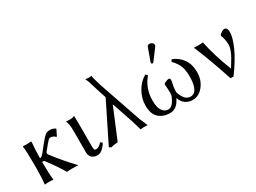

<svg xmlns="http://www.w3.org/2000/svg" viewBox="-41 -1289 2526 1892"><g transform="rotate(-30 1222.0 -343.0)"><path d="M83 -234.9Q83 -367.7 74.2 -429.2L76.2 -432.1Q119.1 -429.2 163.1 -433.1Q168.9 -433.1 170.4 -431.6Q171.9 -430.2 171.9 -422.9Q163.1 -338.9 163.1 -251V-245.1Q181.6 -246.1 205.1 -274.9L270.5 -356Q272.9 -358.9 277.8 -364.7Q313.5 -409.2 333.5 -424.3Q353.5 -439.5 388.7 -439.5Q412.1 -439.5 444.8 -421.9L448.2 -417.5L414.1 -348.6H405.8Q397.9 -359.4 382.3 -366.2Q366.7 -373 350.1 -373Q346.2 -373 341.6 -370.8Q336.9 -368.7 330.1 -362.3Q323.2 -356 313.7 -345.2Q304.2 -334.5 290 -316.9L254.9 -273.9Q245.1 -262.2 245.1 -255.9Q245.1 -246.1 251 -237.8Q343.8 -115.7 454.1 0L452.1 2.9Q437 0 392.1 0Q352.1 0 326.2 2.9Q271 -91.3 189 -199.2Q182.1 -205.1 163.1 -205.1V-180.2Q163.1 -71.3 171.9 0L169.9 2.9Q151.9 0 123 0Q94.2 0 76.2 2.9L74.2 0Q83 -66.9 83 -180.2Z M584 -321.8Q584 -391.6 565.9 -429.2L567.9 -431.2Q580.1 -429.2 611.8 -429.2Q636.7 -429.2 662.1 -439Q664.1 -375 664.1 -342.8V-90.8Q664.1 -65.9 668.5 -55.9Q672.9 -45.9 687 -45.9Q722.2 -45.9 753.9 -86.9L774.9 -69.8Q755.9 -36.6 728.5 -12.2Q701.2 12.2 671.9 12.2Q629.9 12.2 606.9 -10Q584 -32.2 584 -70.8Z M1130.9 -108.9 1049.8 -348.1 904.8 0Q850.6 3.9 828.6 12.2L803.7 0L1023.9 -443.8L1000 -516.1Q990.2 -545.9 975.6 -593.5Q960.9 -641.1 960 -645L948.7 -675.3Q946.8 -680.7 944.1 -686.5Q941.4 -692.4 940.4 -695.3L939 -698.2Q959.5 -693.4 975.6 -693.4Q996.6 -693.4 1007.8 -696.8Q1010.7 -672.9 1017.1 -649.9Q1017.6 -648.4 1021.7 -634.3Q1025.9 -620.1 1031.5 -600.8Q1037.1 -581.5 1039.1 -575.2L1206.5 -87.9Q1231.4 -26.9 1245.6 2.9Q1244.6 0 1213.9 0Q1202.1 0 1188.5 0.5Q1163.6 1.5 1163.6 2.9Q1158.7 -12.7 1149.9 -45.9Q1141.1 -79.1 1130.9 -108.9Z M1660.2 -684.1Q1676.3 -684.1 1689.2 -673.6Q1702.1 -663.1 1702.1 -648.9Q1702.1 -637.7 1696.3 -630.9L1604.5 -508.8Q1598.6 -501 1592.3 -501Q1578.1 -501 1578.6 -514.2Q1578.6 -518.1 1580.6 -523.9L1632.3 -667Q1638.2 -684.1 1660.2 -684.1ZM1928.2 -206.1Q1928.2 -118.2 1877.2 -54.2Q1826.2 9.8 1753.4 9.8Q1714.4 9.8 1678.5 -12.2Q1642.6 -34.2 1622.6 -87.9Q1578.6 10.3 1497.6 9.8Q1422.4 9.8 1372.3 -33.7Q1322.3 -77.1 1322.3 -176.8Q1322.3 -254.9 1364.7 -330.3Q1407.2 -405.8 1475.6 -441.9L1493.2 -421.9Q1407.2 -321.8 1407.2 -184.1Q1407.2 -105 1432.9 -67.4Q1458.5 -29.8 1500.5 -29.8Q1526.4 -29.8 1547.9 -52.5Q1569.3 -75.2 1592.3 -127.9Q1596.2 -143.1 1596.7 -161.6Q1597.2 -180.2 1595.7 -200.2Q1594.2 -220.2 1594.2 -224.1Q1594.2 -229 1593.3 -239Q1592.3 -249 1592.3 -256.6Q1592.3 -264.2 1594.2 -269Q1604 -275.9 1622.8 -283Q1641.6 -290 1651.4 -290Q1672.4 -290 1666.5 -252.9Q1665.5 -248 1661.4 -229.5Q1657.2 -210.9 1655.3 -198Q1653.3 -185.1 1651.4 -163.6Q1649.4 -142.1 1652.3 -130.9Q1671.4 -79.1 1695.3 -54.4Q1719.2 -29.8 1753.4 -29.8Q1799.3 -29.8 1821.3 -77.4Q1843.3 -125 1843.3 -203.1Q1843.3 -231 1842.3 -246.1Q1841.3 -261.2 1835 -293.7Q1828.6 -326.2 1809.6 -358.2Q1790.5 -390.1 1760.3 -420.9L1773.4 -441.9Q1831.5 -424.8 1879.9 -365Q1928.2 -305.2 1928.2 -206.1Z M2234.4 -69.8Q2293 -160.2 2312.7 -207.5Q2332.5 -254.9 2332.5 -286.1Q2332.5 -347.2 2309.6 -400.9Q2316.4 -416 2337.4 -429Q2358.4 -441.9 2371.1 -441.9Q2405.3 -441.9 2405.3 -387.2Q2405.3 -326.2 2359.9 -224.6Q2314.5 -123 2217.3 9.8H2183.1Q2103 -235.4 2020.5 -432.1Q2036.6 -429.2 2073.5 -429.2Q2110.4 -429.2 2123.5 -432.1Q2156.2 -271 2234.4 -69.8Z"/></g></svg>

Font: Biolilbert
Style: Regular
Weight: 400
Designer: Philipp H. Poll
Foundry: Philipp H. Poll
Version: Version 1.1.0